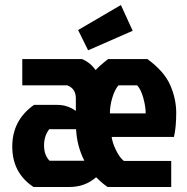

<svg xmlns="http://www.w3.org/2000/svg" viewBox="-20 -747 748 767"><path d="M664 -104V0H410Q390 -13 364 -39Q320 0 257 0H114Q29 -56 29 -161.5Q29 -267 116 -328H210Q249 -328 283 -304V-354Q283 -393 249 -406H69V-511H308Q341 -497 362 -467Q378 -485 412 -511H569Q636 -462 660 -407Q684 -352 684 -296Q684 -240 675 -200H426Q429 -177 443.5 -147Q458 -117 475 -104ZM284 -231H177Q156 -205 156 -166Q156 -127 178 -105H317Q287 -164 284 -231ZM528 -406H453Q438 -388 428.5 -356Q419 -324 419 -294H562Q562 -321 552.5 -355.5Q543 -390 528 -406ZM292 -627 463 -727 510 -624 332 -546Z"/></svg>

Font: Jockey One
Style: Regular
Weight: 400
Designer: TypeTogether
Foundry: TypeTogether
Version: Version 1.002